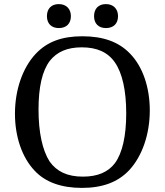

<svg xmlns="http://www.w3.org/2000/svg" viewBox="-20 -907 804 937"><path d="M209 -828C209 -792 231 -770 267 -770C304 -770 326 -792 326 -828C326 -864 303 -887 267 -887C231 -887 209 -865 209 -828ZM439 -828C439 -792 461 -770 497 -770C534 -770 556 -792 556 -828C556 -864 533 -887 497 -887C461 -887 439 -865 439 -828ZM711 -368C711 -480 677 -582 614 -646C559 -703 483 -730 382 -730C281 -730 209 -703 153 -643C90 -575 53 -468 53 -352C53 -239 88 -138 149 -74C201 -18 279 10 380 10C480 10 556 -18 611 -77C674 -145 711 -252 711 -368ZM168 -372C168 -482 186 -561 223 -610C258 -654 308 -676 379 -676C452 -676 506 -653 541 -602C577 -550 596 -465 596 -354C596 -243 577 -160 541 -111C508 -67 456 -45 385 -45C308 -45 257 -70 222 -119C187 -174 168 -261 168 -372Z"/></svg>

Font: Domine
Style: Regular
Weight: 400
Designer: Pablo Impallari, Rodrigo Fuenzalida, Brenda Gallo
Foundry: Pablo Impallari, Rodrigo Fuenzalida, Brenda Gallo
Version: Version 2.000